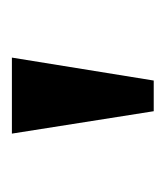

<svg xmlns="http://www.w3.org/2000/svg" viewBox="2 -696 275 318"><g transform="rotate(-90 139.0 -537.5)"><path d="M76.2 -654.8H202.1L164.1 -419.9H113.3Z"/></g></svg>

Font: Tinos
Style: Bold
Weight: 700
Designer: Steve Matteson
Foundry: Monotype Imaging Inc.
Version: Version 1.23